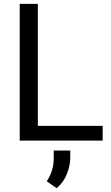

<svg xmlns="http://www.w3.org/2000/svg" viewBox="-20 -731 579 998"><path d="M513.7 -76.7V0H82.5V-710.9H176.8V-76.7ZM345.2 51.3V89.8Q345.2 128.4 327.9 172.9Q310.5 217.3 274.4 247.1L223.1 211.4Q241.2 183.6 250.2 154.3Q259.3 125 259.3 90.8V51.3Z"/></svg>

Font: Vazirmatn RD FD
Style: Regular
Weight: 400
Designer: Saber Rastikerdar
Foundry: Saber Rastikerdar
Version: Version 33.003